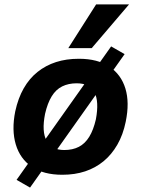

<svg xmlns="http://www.w3.org/2000/svg" viewBox="-20 -780 639 869"><path d="M262 11Q177 11 124 -25Q71 -61 51.5 -126Q32 -191 49 -276Q62 -336 87.5 -380.5Q113 -425 150 -454.5Q187 -484 233.5 -499Q280 -514 337 -514Q422 -514 475 -478.5Q528 -443 547.5 -379.5Q567 -316 549 -229Q537 -170 511 -125Q485 -80 448.5 -50Q412 -20 365.5 -4.5Q319 11 262 11ZM271 -101Q309 -101 337 -115.5Q365 -130 384 -161Q403 -192 414 -240Q429 -321 407.5 -362Q386 -403 327 -403Q290 -403 261.5 -389Q233 -375 214 -344Q195 -313 184 -265Q168 -184 191 -142.5Q214 -101 271 -101ZM116 69 55 34 483 -570 544 -535ZM289 -562 415 -760H564L395 -562Z"/></svg>

Font: Nunito Sans 7pt SemiCondensed ExtraBold
Style: Italic
Weight: 800
Width: 4
Italic angle: -9°
Designer: Vernon Adams
Foundry: Vernon Adams
Version: Version 3.101;gftools[0.9.27]